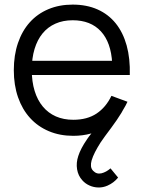

<svg xmlns="http://www.w3.org/2000/svg" viewBox="-20 -575 625 834"><path d="M447 231.3Q474.5 219.2 493 196.3L460 156.3Q441.3 172.8 420.6 177.8Q399.8 182.7 384.7 167Q376.3 158.5 375.2 146.6Q374.2 134.7 378 121.7Q383 104.8 392.8 85.6Q402.7 66.3 417.3 43.3L436.3 16.3Q464.8 -21.3 487.1 -53.4Q509.3 -85.5 524 -114.7L467.7 -117.3Q454.5 -91.8 434.5 -65.8Q414.5 -39.8 388.2 -8.7Q381.3 -0.7 375.7 6.2Q370 13 366 18.7Q364.2 21.5 362.1 24.2Q360 26.8 358.2 29.8Q330.3 70.3 320 102.7Q310.2 132.2 314.8 160.2Q319.3 188.2 337.7 208.3Q350.5 222.7 368.7 230.8Q386.8 239 407.2 239.4Q427.7 239.8 447 231.3ZM298.3 -54.7Q256.2 -54.7 222.8 -69.3Q189.5 -84 166.2 -111.9Q142.8 -139.8 130.4 -180.2Q118 -220.5 118 -271.5Q118 -322.3 130.1 -362.3Q142.2 -402.3 165 -430Q187.8 -457.7 220.8 -472.3Q253.8 -487 295.7 -487Q373.8 -487 418.2 -438.9Q462.5 -390.8 467.3 -300.7L467.5 -249.3H543.8Q545.8 -320.8 530.2 -377.4Q514.5 -434 482.7 -473.5Q450.8 -513 403.7 -534Q356.5 -555 295.7 -555Q237.3 -555 190.1 -535.1Q142.8 -515.2 109.5 -478.2Q76.2 -441.2 58.1 -388.3Q40 -335.5 40 -270Q40 -205.2 58.4 -152.3Q76.8 -99.5 110.7 -62.4Q144.5 -25.3 192.1 -5.2Q239.7 15 298.3 15Q338.8 15 374.5 5.2Q410.2 -4.7 440.1 -23.5Q470 -42.3 493.8 -69.8Q517.5 -97.3 533.7 -133L464 -158.7Q440.2 -109 399.5 -81.8Q358.8 -54.7 298.3 -54.7ZM525.8 -311H105L103.2 -249.3H543.8Z"/></svg>

Font: Vela Sans GX ExtLt
Style: Regular
Weight: 200
Designer: Principal design: Mikhail Sharanda - project Manrope.
Design modification: Ravid Balaliev
Foundry: Mikhail Sharanda
Version: Version 1.001